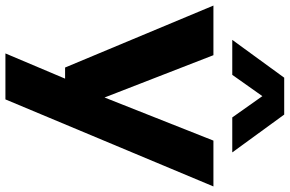

<svg xmlns="http://www.w3.org/2000/svg" viewBox="-200 -648 1068 708"><g transform="rotate(90 334.0 -294.0)"><path d="M229 0 0.5 -547H183.5L339.5 -145.5L498.5 -547H667.5L346.5 220H177L270 0ZM127 -616.5 266.5 -808H402.5L542 -616.5H413L334.5 -727.5L256 -616.5Z"/></g></svg>

Font: Encode Sans Exp
Style: Bold
Weight: 700
Width: 7
Designer: Multiple Designers
Foundry: Impallari Type
Version: Version 3.002; ttfautohint (v1.8.3) -l 8 -r 50 -G 200 -x 14 